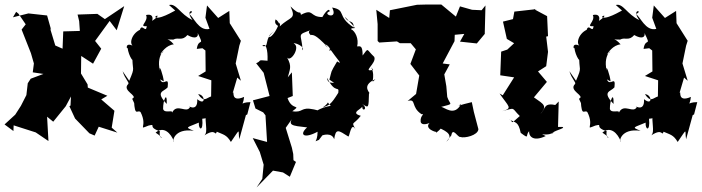

<svg xmlns="http://www.w3.org/2000/svg" viewBox="-20 -585 3085 844"><path d="M255 -371 223 -385 200 -461 205 -453 187 -517 105 -526 37 -509 51 -533 61 -525 93 -478 75 -455 116 -351 129 -306 124 -267 171 -260 115 -239 102 -219 96 -167 72 -120 47 -81 0 -38 39 -9 40 -34 137 -3 193 35 187 -72 214 -50 269 -118 292 -161 290 -121 285 -118 310 -64 373 1 396 11 414 -28 496 -2 471 -24 483 -98 425 -148 452 -164 366 -200 365 -214 336 -262 337 -339 389 -305 425 -371 398 -405 462 -493 493 -452 526 -558 441 -501 408 -524 321 -521 328 -492 331 -449 258 -447Z M751 -538C768 -551 691 -500 665 -508C652 -514 701 -529 646 -491C642 -472 670 -530 622 -519C635 -491 586 -466 625 -470C622 -436 604 -484 595 -454C557 -436 544 -386 571 -380C527 -406 537 -363 541 -375C544 -340 576 -289 562 -349C560 -267 577 -297 548 -230L519 -272C530 -236 549 -224 544 -216C513 -186 591 -164 561 -151C585 -93 606 -95 569 -142C573 -67 585 -106 598 -92C631 -27 582 -13 633 -33C671 -42 624 -27 683 -8C675 29 715 31 664 -2C699 -32 731 0 745 37C736 40 744 -23 832 -10C789 -27 803 -24 854 -46C852 -13 875 -5 869 -63C906 -65 908 -86 886 -87C878 -49 896 -7 879 10C932 -25 924 18 933 -6C962 7 976 7 995 39C1041 -28 1025 -12 1032 27L1061 -79L1067 -82L1081 -136C1031 -136 1048 -112 1053 -159C989 -131 1013 -194 1003 -176L1023 -244L1039 -230L1016 -306L1032 -384L1039 -406L1038 -407L990 -483L988 -537L939 -506L890 -561L883 -507L901 -458C853 -446 830 -514 811 -523C848 -539 788 -549 826 -497C772 -522 755 -572 723 -563ZM870 -373 883 -363 884 -271 851 -251 909 -232 908 -161C886 -154 876 -133 851 -171C882 -170 886 -117 847 -149C851 -84 794 -128 816 -116C801 -82 758 -135 736 -89C742 -105 703 -84 697 -106C696 -143 715 -188 713 -128C660 -184 700 -181 717 -201C724 -258 697 -201 684 -236L700 -227C698 -253 678 -310 683 -274C663 -356 725 -376 684 -345C689 -354 711 -387 744 -390C716 -424 695 -410 742 -411C764 -423 780 -403 804 -431C838 -411 854 -422 849 -440C881 -375 853 -423 845 -370Z M1397 10C1397 10 1438 -5 1449 27C1456 -22 1467 -13 1511 15C1517 18 1523 -57 1544 -13C1523 -55 1531 -31 1566 -76C1514 -90 1578 -108 1573 -120C1568 -90 1603 -106 1571 -129C1602 -108 1600 -110 1602 -175C1616 -171 1560 -206 1630 -237C1603 -208 1634 -244 1612 -289L1620 -278C1568 -266 1638 -307 1625 -335C1588 -370 1602 -377 1574 -341C1574 -386 1564 -382 1550 -381C1558 -414 1542 -448 1523 -457C1529 -471 1568 -438 1496 -511C1509 -481 1535 -501 1535 -464C1457 -515 1505 -540 1440 -552C1469 -494 1392 -523 1429 -535C1428 -556 1403 -522 1397 -510C1339 -510 1361 -550 1303 -520C1297 -544 1303 -510 1257 -557C1284 -498 1256 -514 1210 -469C1212 -482 1188 -510 1190 -494C1184 -473 1222 -458 1208 -485C1176 -399 1136 -416 1186 -448C1136 -413 1168 -375 1133 -383C1148 -399 1158 -368 1156 -318C1107 -323 1133 -318 1106 -307L1139 -265L1165 -163L1092 -144L1103 -108L1137 -91L1147 -78L1154 39L1091 22L1122 83L1139 139L1133 201L1108 239L1180 165L1224 173L1254 192L1281 127L1270 119L1269 92L1263 64L1236 -23L1276 -80C1238 -32 1262 -33 1330 -25C1293 8 1317 26 1376 -6C1376 43 1353 40 1382 30ZM1360 -104C1299 -117 1315 -88 1265 -96C1308 -128 1263 -96 1244 -154L1267 -163L1263 -267L1245 -245C1253 -278 1265 -292 1242 -332C1258 -309 1303 -380 1271 -394C1276 -399 1323 -379 1310 -364C1307 -440 1278 -429 1353 -455C1315 -446 1363 -420 1343 -432C1357 -429 1361 -441 1422 -376C1394 -395 1420 -395 1434 -365C1421 -353 1435 -376 1429 -372C1462 -324 1491 -297 1462 -315C1430 -261 1440 -278 1428 -235L1450 -220C1448 -224 1419 -213 1418 -243C1454 -168 1472 -212 1467 -177C1434 -124 1428 -124 1398 -112C1437 -139 1409 -142 1434 -120C1352 -104 1350 -69 1388 -97Z M1964 10C1970 -27 1992 19 2003 17C2022 24 2081 10 2083 -17L2063 -93L2054 -136C2000 -124 1983 -113 2007 -128C1977 -70 1933 -115 1919 -115C1979 -131 1958 -122 1946 -159L1942 -206L1933 -258L1957 -302L1926 -306L1978 -404L1979 -432L2021 -436L2002 -402L2076 -394L2111 -436V-442L2114 -561L2097 -540L2055 -542L2002 -557L1984 -512L1920 -565H1851L1813 -564L1694 -540L1691 -506L1634 -542L1640 -479V-405L1647 -398L1725 -403L1738 -395H1847L1777 -405L1808 -368L1784 -304L1823 -253L1809 -172L1772 -141C1812 -153 1784 -115 1833 -83C1850 -85 1827 -78 1829 -52C1830 -29 1871 -40 1886 -57C1831 -28 1885 -6 1898 -5C1886 12 1938 -36 1913 -22C1918 -17 1984 3 1942 38Z M2363 5C2418 13 2424 -22 2406 4C2406 -10 2471 -21 2452 -27H2433L2436 -139L2394 -96L2429 -122C2367 -136 2381 -109 2355 -83C2386 -120 2373 -125 2327 -157L2384 -225C2371 -240 2358 -256 2345 -271L2381 -294L2389 -357L2381 -424L2389 -426L2385 -514L2327 -545H2339L2241 -534L2235 -501L2191 -490L2208 -414L2240 -395L2210 -367L2183 -358L2179 -254L2240 -245L2190 -166L2176 -174C2216 -115 2236 -110 2187 -96C2250 -113 2226 -112 2265 -75C2215 -30 2241 -53 2217 -61C2246 -44 2258 -53 2269 -1C2310 30 2288 9 2306 -8C2304 10 2320 41 2379 13Z M2715 -538C2732 -551 2655 -500 2629 -508C2616 -514 2665 -529 2610 -491C2606 -472 2634 -530 2586 -519C2599 -491 2550 -466 2589 -470C2586 -436 2568 -484 2559 -454C2521 -436 2508 -386 2535 -380C2491 -406 2501 -363 2505 -375C2508 -340 2540 -289 2526 -349C2524 -267 2541 -297 2512 -230L2483 -272C2494 -236 2513 -224 2508 -216C2477 -186 2555 -164 2525 -151C2549 -93 2570 -95 2533 -142C2537 -67 2549 -106 2562 -92C2595 -27 2546 -13 2597 -33C2635 -42 2588 -27 2647 -8C2639 29 2679 31 2628 -2C2663 -32 2695 0 2709 37C2700 40 2708 -23 2796 -10C2753 -27 2767 -24 2818 -46C2816 -13 2839 -5 2833 -63C2870 -65 2872 -86 2850 -87C2842 -49 2860 -7 2843 10C2896 -25 2888 18 2897 -6C2926 7 2940 7 2959 39C3005 -28 2989 -12 2996 27L3025 -79L3031 -82L3045 -136C2995 -136 3012 -112 3017 -159C2953 -131 2977 -194 2967 -176L2987 -244L3003 -230L2980 -306L2996 -384L3003 -406L3002 -407L2954 -483L2952 -537L2903 -506L2854 -561L2847 -507L2865 -458C2817 -446 2794 -514 2775 -523C2812 -539 2752 -549 2790 -497C2736 -522 2719 -572 2687 -563ZM2834 -373 2847 -363 2848 -271 2815 -251 2873 -232 2872 -161C2850 -154 2840 -133 2815 -171C2846 -170 2850 -117 2811 -149C2815 -84 2758 -128 2780 -116C2765 -82 2722 -135 2700 -89C2706 -105 2667 -84 2661 -106C2660 -143 2679 -188 2677 -128C2624 -184 2664 -181 2681 -201C2688 -258 2661 -201 2648 -236L2664 -227C2662 -253 2642 -310 2647 -274C2627 -356 2689 -376 2648 -345C2653 -354 2675 -387 2708 -390C2680 -424 2659 -410 2706 -411C2728 -423 2744 -403 2768 -431C2802 -411 2818 -422 2813 -440C2845 -375 2817 -423 2809 -370Z"/></svg>

Font: Asimov Aggro
Style: Medium
Weight: 500
Designer: Google
Version: Version 2.000980; 2014